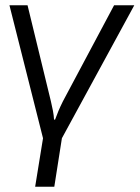

<svg xmlns="http://www.w3.org/2000/svg" viewBox="-20 -550 532 732"><path d="M114 162H187L216 -23L492 -530H415L220 -164C206 -136 198 -116 190 -94H186C185 -116 180 -138 174 -164L85 -530H16L144 -23Z"/></svg>

Font: Cheyenne Sans Light
Style: Italic
Weight: 300
Italic angle: -8.13011°
Designer: The Public Sans project authors (U.S. Web Design System), Libre Franklin designed by Pablo Impallari and Rodrigo Fuenzal
Foundry: The Cheyenne Sans Project Authors
Version: Version 2.007